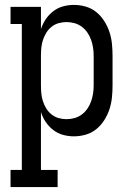

<svg xmlns="http://www.w3.org/2000/svg" viewBox="-20 -548 540 783"><path d="M23 215V145H69V-450H23V-520H147V-429Q154 -451 166.5 -469.5Q179 -488 197 -502Q215 -516 237 -522Q259 -528 281 -528Q306 -528 330 -521Q354 -514 373 -498.5Q392 -483 405.5 -461.5Q419 -440 426.5 -417Q434 -394 436.5 -369.5Q439 -345 439 -320V-200Q439 -175 436.5 -150.5Q434 -126 426.5 -103Q419 -80 405.5 -58.5Q392 -37 373 -21.5Q354 -6 330 1Q306 8 281 8Q259 8 237 2Q215 -4 197 -18Q179 -32 166.5 -50.5Q154 -69 147 -91V145H215V215ZM251 -62Q268 -62 284 -66.5Q300 -71 313.5 -81Q327 -91 336.5 -105Q346 -119 351.5 -134.5Q357 -150 359.5 -166.5Q362 -183 362 -200V-320Q362 -337 359.5 -353.5Q357 -370 351.5 -385.5Q346 -401 336.5 -415Q327 -429 313.5 -439Q300 -449 284 -453.5Q268 -458 251 -458Q235 -458 219 -453.5Q203 -449 190 -438.5Q177 -428 168.5 -414Q160 -400 155 -384.5Q150 -369 148.5 -352.5Q147 -336 147 -320V-200Q147 -184 148.5 -167.5Q150 -151 155 -135.5Q160 -120 168.5 -106Q177 -92 190 -81.5Q203 -71 219 -66.5Q235 -62 251 -62Z"/></svg>

Font: Iosevka Curly Slab
Style: Regular
Weight: 400
Monospace: yes
Designer: Belleve Invis
Foundry: Belleve Invis
Version: Version 22.1.2; ttfautohint (v1.8.4)